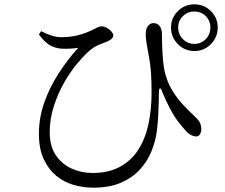

<svg xmlns="http://www.w3.org/2000/svg" viewBox="-20 -826 1040 888"><path d="M771 -699Q771 -743 802.5 -774.5Q834 -806 879 -806Q924 -806 955.5 -774.5Q987 -743 987 -699Q987 -654 955.5 -622Q924 -590 879 -590Q834 -590 802.5 -622Q771 -654 771 -699ZM804 -699Q804 -667 826 -645Q848 -623 879 -623Q910 -623 931.5 -645Q953 -667 953 -699Q953 -730 931.5 -751.5Q910 -773 879 -773Q848 -773 826 -751.5Q804 -730 804 -699ZM160 -666 170 -682Q195 -669 218 -661.5Q241 -654 265 -654Q291 -654 314 -657.5Q337 -661 358.5 -668Q380 -675 398 -683Q421 -694 430 -699Q439 -704 449 -704Q462 -704 474.5 -697Q487 -690 495.5 -680Q504 -670 504 -663Q504 -655 498.5 -648.5Q493 -642 480 -636Q461 -628 437 -618.5Q413 -609 390 -588Q367 -568 336.5 -531.5Q306 -495 277.5 -445.5Q249 -396 229.5 -336.5Q210 -277 210 -213Q210 -150 238 -108.5Q266 -67 311 -46.5Q356 -26 408 -26Q482 -26 534.5 -54.5Q587 -83 619.5 -133.5Q652 -184 666.5 -251.5Q681 -319 681 -398Q681 -447 678.5 -487Q676 -527 668 -569Q666 -582 662.5 -599.5Q659 -617 656.5 -635Q654 -653 654 -667Q654 -693 664.5 -706Q675 -719 690 -719Q702 -719 710.5 -713Q719 -707 724 -695.5Q729 -684 729 -670Q729 -632 731 -587.5Q733 -543 740 -503Q751 -450 776 -409Q801 -368 830 -338Q859 -308 881 -287Q892 -278 901 -265Q910 -252 911 -229Q911 -216 905 -205.5Q899 -195 887 -195Q875 -195 861 -203Q847 -211 835 -226Q818 -245 800 -269Q782 -293 765.5 -325Q749 -357 732 -397Q725 -418 720 -417.5Q715 -417 715 -394Q715 -375 714 -347.5Q713 -320 711.5 -287Q710 -254 705 -217Q699 -173 681 -127.5Q663 -82 628.5 -43.5Q594 -5 540.5 18.5Q487 42 412 42Q365 42 320 29Q275 16 239.5 -13.5Q204 -43 182 -90.5Q160 -138 160 -207Q160 -281 184.5 -351Q209 -421 250.5 -485.5Q292 -550 342 -605Q325 -602 305 -601Q285 -600 263 -601Q232 -604 209.5 -617.5Q187 -631 160 -666Z"/></svg>

Font: Early Summer Mincho
Style: Regular
Weight: 400
Designer: GuiWonder
Version: Version 1.002